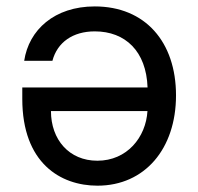

<svg xmlns="http://www.w3.org/2000/svg" viewBox="-20 -577 624 604"><path d="M278.1 -556.8C151.3 -556.8 70.7 -483 56.1 -385.7H144.9C160.2 -443.9 209.2 -478.3 278.1 -478.3C374.3 -478.3 440.3 -415.8 444.2 -301.8H50.1V-266C50.1 -64.3 170.1 7.1 286.6 7.1C435.4 7.1 533.7 -109 533.7 -277C533.7 -445 436.8 -556.8 278.1 -556.8ZM140.3 -227.6H443.9C438.9 -144.9 379.6 -71.4 286.2 -71.4C197.4 -71.4 140.3 -137.8 140.3 -227.6Z"/></svg>

Font: Margiela Sans Text
Style: Regular
Weight: 400
Designer: Stefan Endress, Andreas Faust
Version: Version 1.100;FEAKit 1.0